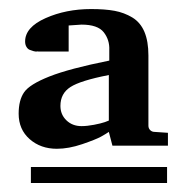

<svg xmlns="http://www.w3.org/2000/svg" viewBox="-20 -703 398 422"><path d="M349.1 -382.8H227.1L219.2 -413.1Q212.9 -408.7 201.9 -402.6Q190.9 -396.5 160.9 -386.2Q130.9 -376 105 -376Q69.3 -376 45.2 -397.2Q21 -418.5 21 -453.1Q21 -482.9 33 -500.2Q44.9 -517.6 88.6 -534.9Q132.3 -552.2 220.2 -569.8V-592.8Q221.2 -615.2 208 -632.1Q194.8 -648.9 159.2 -648.9L130.9 -647V-589.8H64Q64 -590.3 61 -589.8Q58.1 -589.4 53.7 -590.6Q49.3 -591.8 45.2 -593.5Q41 -595.2 38.1 -600.1Q35.2 -605 35.2 -611.8Q35.2 -643.1 80.1 -663.1Q125 -683.1 180.2 -683.1Q210.9 -683.1 231.9 -679.2Q252.9 -675.3 270.8 -664.6Q288.6 -653.8 297.4 -633.1Q306.2 -612.3 306.2 -581.1V-426.8Q306.2 -420.9 310.1 -417Q314 -413.1 319.8 -413.1L349.1 -411.1ZM347.2 -300.8H47.9V-335.9H347.2ZM219.2 -438V-538.1Q156.7 -525.9 134.8 -511.7Q112.8 -497.6 112.8 -470.2Q112.8 -451.2 126 -438.5Q139.2 -425.8 159.2 -425.8Q171.4 -425.8 186.5 -428.7Q201.7 -431.6 210.4 -434.6Z"/></svg>

Font: Veleka
Style: Bold
Weight: 700
Designer: Stefan Peev, Context Ltd, 2016; SIL International, 1997-2014.
Foundry: Stefan Peev, Context Ltd, 2016
Version: Version 1.000